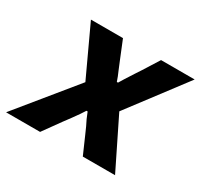

<svg xmlns="http://www.w3.org/2000/svg" viewBox="-168 -701 895 856"><g transform="rotate(30 279.5 -273.5)"><path d="M191 -293 73 -547H238L275 -456Q290 -419 294 -410Q299 -399 303.5 -387.5Q308 -376 312 -364H318Q329 -383 362 -434L383 -466L434 -547H607L387 -256L513 0H347L308 -89L292 -125Q278 -151 265 -185H259Q247 -165 217 -124Q203 -106 191 -89L127 0H-48Z"/></g></svg>

Font: Nebula Sans Bold
Style: Regular
Weight: 700
Italic angle: -9°
Designer: Paul D. Hunt for Adobe (as Source Sans)
Foundry: Nebula Entertainment & Broadcasting LLC
Version: Version 1.010